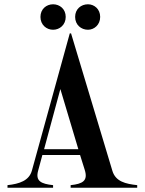

<svg xmlns="http://www.w3.org/2000/svg" viewBox="-20 -877 676 897"><path d="M15 -12V0H228V-12C172 -18 145 -31 158 -79L178 -153H354L376 -83C392 -32 366 -18 310 -12V0H621V-12C566 -18 520 -29 505 -79L312 -721H306L129 -80C116 -33 71 -18 15 -12ZM186 -180 262 -461 346 -180ZM228 -738C259 -738 287 -761 287 -798C287 -835 259 -857 228 -857C197 -857 169 -835 169 -798C169 -761 197 -738 228 -738ZM391 -738C420 -738 448 -761 448 -798C448 -835 420 -857 391 -857C359 -857 331 -835 331 -798C331 -761 359 -738 391 -738Z"/></svg>

Font: Sprat Condensed Medium
Style: Regular
Weight: 500
Width: 3
Designer: Ethan Nakache
Foundry: Collletttivo
Version: Version 2.000;Glyphs 3.2 (3217)